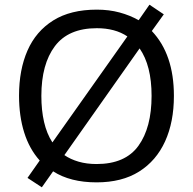

<svg xmlns="http://www.w3.org/2000/svg" viewBox="-20 -766 821 817"><path d="M720 -358Q720 -247 682.5 -164.5Q645 -82 572 -36Q499 10 391 10Q279 10 206 -37L158 31L97 -9L149 -83Q105 -132 83 -202Q61 -272 61 -359Q61 -469 97 -551Q133 -633 206.5 -679Q280 -725 392 -725Q444 -725 488.5 -713Q533 -701 570 -680L616 -746L677 -705L626 -634Q720 -535 720 -358ZM156 -358Q156 -297 167.5 -247Q179 -197 203 -160L522 -611Q470 -646 392 -646Q271 -646 213.5 -569.5Q156 -493 156 -358ZM625 -358Q625 -487 574 -560L254 -106Q280 -88 314.5 -78Q349 -68 391 -68Q513 -68 569 -145.5Q625 -223 625 -358Z"/></svg>

Font: Noto Sans Marchen
Style: Regular
Weight: 400
Designer: Monotype Design Team
Foundry: Monotype Imaging Inc.
Version: Version 2.003; ttfautohint (v1.8.4.7-5d5b)